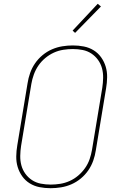

<svg xmlns="http://www.w3.org/2000/svg" viewBox="-20 -982 640 1010"><path d="M246 8Q216 8 188 2.5Q160 -3 136.5 -17.5Q113 -32 97 -54.5Q81 -77 73 -103.5Q65 -130 65.5 -159.5Q66 -189 71 -218L125 -544Q129 -571 138.5 -598Q148 -625 164.5 -649Q181 -673 204 -692Q227 -711 253.5 -722.5Q280 -734 308 -738.5Q336 -743 363 -743Q393 -743 421 -737.5Q449 -732 472.5 -717.5Q496 -703 512 -680.5Q528 -658 536 -631.5Q544 -605 543.5 -575.5Q543 -546 538 -517L484 -191Q480 -164 470.5 -137Q461 -110 444.5 -86Q428 -62 405 -43Q382 -24 355.5 -12.5Q329 -1 301 3.5Q273 8 246 8ZM247 -11Q271 -11 296.5 -15Q322 -19 346.5 -30Q371 -41 391.5 -58.5Q412 -76 427.5 -98Q443 -120 451.5 -145Q460 -170 464 -194L518 -520Q522 -546 522.5 -572.5Q523 -599 516.5 -623Q510 -647 495.5 -667Q481 -687 460.5 -700.5Q440 -714 415 -719Q390 -724 363 -724Q339 -724 313 -720Q287 -716 263 -705Q239 -694 218 -676.5Q197 -659 182 -637Q167 -615 158 -590Q149 -565 145 -541L91 -215Q87 -189 86.5 -162.5Q86 -136 92.5 -112Q99 -88 113.5 -68Q128 -48 148.5 -34.5Q169 -21 194.5 -16Q220 -11 247 -11ZM375 -809 362 -821 494 -962 511 -948Z"/></svg>

Font: Iosevka Aile Thin Oblique
Style: Regular
Weight: 100
Italic angle: -9°
Designer: Belleve Invis
Foundry: Belleve Invis
Version: Version 31.1.0; ttfautohint (v1.8.4)